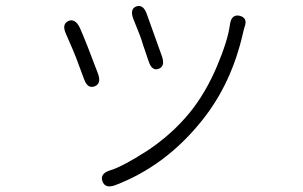

<svg xmlns="http://www.w3.org/2000/svg" viewBox="-20 -579 1040 658"><path d="M374 56Q340 68 331 42Q322 16 357 5Q400 -8 484 -62Q570 -119 631 -194Q685 -261 723 -350.5Q761 -440 768 -495Q773 -531 801 -525Q829 -518 819 -489Q817 -484 813 -467Q774 -293 673 -167Q548 -10 374 56ZM304 -283Q280 -274 268 -308L242 -378Q236 -394 229 -410L206 -463Q191 -496 214 -507Q237 -517 253 -485Q273 -441 316 -326Q328 -292 304 -283ZM523 -343Q500 -335 489 -370L470 -426Q465 -443 459 -459L437 -514Q424 -548 447 -557Q471 -565 483 -531L535 -386Q547 -351 523 -343Z"/></svg>

Font: Resource Han Rounded KR Light
Style: Regular
Weight: 300
Designer: Cyano Hao (round all glyphs); Ryoko NISHIZUKA 西塚涼子 (kana, bopomofo & ideographs); Paul D. Hunt (Latin, Greek & Cyrillic)
Foundry: Cyano Hao
Version: 0.990